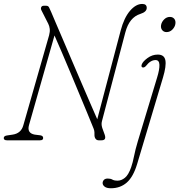

<svg xmlns="http://www.w3.org/2000/svg" viewBox="-24 -730 934 999"><path d="M127 -79.5Q115 -37 157 -29.5L185.5 -26Q201 -23.5 200.5 -11.5Q200.5 0 184 0H12Q-4.5 0 -4.5 -12Q-4 -23.5 14.5 -25.5L41.5 -29.5Q86 -36 97.5 -78.5L231.5 -546.5Q236.5 -565 234.8 -580Q233 -595 227 -606.5L192 -675.5Q187 -685 190.5 -692.5Q194 -700 203 -700H217Q226.5 -700 231 -692Q235.5 -684 242.5 -667Q249 -651.5 265.2 -613.5Q281.5 -575.5 303.8 -523.5Q326 -471.5 351 -413Q376 -354.5 400.8 -296.8Q425.5 -239 446.8 -190.2Q468 -141.5 482 -109.5L604 -571.5Q621.5 -637.5 652.2 -673.5Q683 -709.5 716 -709.5Q739.5 -709.5 739.5 -689Q739.5 -668 706 -657.5Q648.5 -639.5 628 -561L507.5 -103.5Q504.5 -93.5 504.5 -84.8Q504.5 -76 508 -64.5L521 -28.5Q530.5 0 504.5 0H489Q479 0 473 -8.2Q467 -16.5 467.5 -30Q468 -43.5 466 -51.5Q464 -59.5 458.5 -72Q448 -98.5 429.8 -142.2Q411.5 -186 389.2 -239.8Q367 -293.5 343.5 -349.5Q320 -405.5 298.2 -456.5Q276.5 -507.5 259.5 -545.5ZM842.5 -563Q828.5 -563 820 -573.2Q811.5 -583.5 814 -599.5Q817 -616 830 -629Q843 -642 860 -642Q874.5 -642 882.8 -632Q891 -622 888.5 -605.5Q886 -589.5 873 -576.2Q860 -563 842.5 -563ZM824 -326.5 689.5 123.5Q669.5 190 635.8 219.8Q602 249.5 553 249.5Q531 249.5 520.5 241.2Q510 233 510 222.5Q510 213.5 516.5 206.2Q523 199 537 199Q551.5 199 560.8 204.5Q570 210 588 210Q607.5 210 626 195Q644.5 180 658.5 140Q667 115.5 673.5 82.2Q680 49 693 5.5L793 -325Q806.5 -368.5 805.5 -393Q804.5 -417.5 785.5 -417.5Q759 -417.5 736 -387.5Q727.5 -377.5 718.5 -379Q709 -381.5 713.5 -394.5Q719 -410 743.5 -428Q768 -446 797 -446Q831 -446 836.5 -416.2Q842 -386.5 824 -326.5Z"/></svg>

Font: Fraunces 72pt S100 Thin
Style: Italic
Weight: 100
Italic angle: -16°
Version: Version 1.000; ttfautohint (v1.8.3)